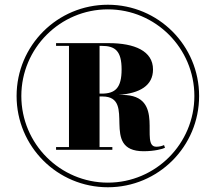

<svg xmlns="http://www.w3.org/2000/svg" viewBox="-20 -780 909 810"><path d="M50 -375C50 -162 222 10 435 10C648 10 820 -162 820 -375C820 -588 648 -760 435 -760C222 -760 50 -588 50 -375ZM70 -375C70 -576.5 233.5 -740.5 435 -740.5C636.5 -740.5 800 -576.5 800 -375C800 -173.5 636.5 -9.5 435 -9.5C233.5 -9.5 70 -173.5 70 -375ZM216.5 -159.5V-148H454V-159.5H400V-373H412C559.5 -373 398 -142 586 -142C631.5 -142 666.5 -151.5 676 -156.5L672 -168C663.5 -164 652.5 -161 639.5 -161C566 -161 684 -379.5 496 -379.5H480C570.5 -386.5 625.5 -419 625.5 -487C625.5 -565 547.5 -598 439 -598H216.5V-586.5H271V-159.5ZM409 -586.5C466.5 -586.5 493 -564.5 493 -487C493 -409.5 466.5 -385 409 -385H400V-586.5Z"/></svg>

Font: Bodoni* 11pt Fatface
Style: Regular
Weight: 900
Version: Version 2.3